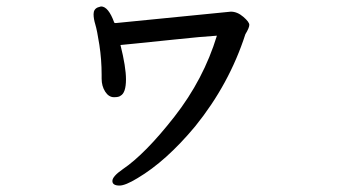

<svg xmlns="http://www.w3.org/2000/svg" viewBox="-20 -516 1040 593"><path d="M349.1 57.1Q327.1 57.1 327.1 43Q327.1 28.8 358.9 6.8Q428.2 -40 518.6 -155.5Q608.9 -271 649.9 -405.8Q602.1 -402.8 517.6 -393.8Q433.1 -384.8 396 -381.3Q358.9 -377.9 352.1 -377Q369.1 -309.1 369.1 -271Q369.1 -229 352.1 -220.2Q347.2 -215.8 332 -215.8Q315.9 -215.8 304.9 -232.9Q293.9 -250 293.9 -272.9V-285.2Q293.9 -332 286.9 -377.4Q279.8 -422.9 274.4 -440.4Q269 -458 269 -472.2Q269 -487.8 282.2 -493.2L292 -496.1Q314.9 -496.1 333 -445.8Q335 -444.8 337.9 -444.8L692.9 -480Q712.9 -480 731.4 -464.1Q750 -448.2 750 -439.2Q750 -430.2 737.8 -410.2Q688 -255.9 583 -126Q493.2 -18.1 404.8 34.2Q367.2 57.1 349.1 57.1Z"/></svg>

Font: LXGW WenKai Screen
Style: Regular
Weight: 400
Designer: LXGW / Fontworks Inc.
Foundry: LXGW / Fontworks Inc.
Version: Version 1.510;January 18,2025